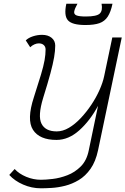

<svg xmlns="http://www.w3.org/2000/svg" viewBox="-20 -1002 677 1036"><path d="M459 -191 509 -431Q466 -351 408 -299Q350 -247 285 -247Q193 -247 158 -301.5Q123 -356 163 -478Q187 -552 201 -599Q215 -646 220.5 -677Q226 -708 226 -735Q226 -750 216 -759Q206 -768 189 -768Q178 -768 165.5 -762.5Q153 -757 143 -747L119 -784Q133 -798 157.5 -806Q182 -814 207 -814Q239 -814 258.5 -798Q278 -782 278 -756Q278 -728 272 -693Q266 -658 252 -606Q238 -554 213 -474Q183 -376 204 -334.5Q225 -293 286 -293Q319 -293 352 -312.5Q385 -332 416 -365Q447 -398 473 -437Q499 -476 517 -516.5Q535 -557 542 -591L586 -800H637L509 -191ZM200 14Q151 14 105 -6Q59 -26 30 -58L59 -90Q83 -64 121.5 -48Q160 -32 201 -32Q226 -32 264.5 -36.5Q303 -41 343.5 -56.5Q384 -72 416 -104Q448 -136 459 -191H509Q496 -130 468.5 -91Q441 -52 405 -30.5Q369 -9 331 0.5Q293 10 258.5 12Q224 14 200 14ZM441 -867Q369 -867 346.5 -892.5Q324 -918 338 -982H398Q383 -955 380.5 -940Q378 -925 392.5 -919Q407 -913 443 -913Q502 -913 518.5 -929Q535 -945 528 -982H587Q578 -938 561.5 -912.5Q545 -887 516.5 -877Q488 -867 441 -867Z"/></svg>

Font: Victor Mono Thin
Style: Italic
Weight: 100
Italic angle: -12°
Monospace: yes
Designer: Rune Bjørnerås
Version: Version 1.561;gftools[0.9.30]